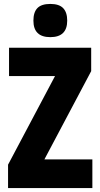

<svg xmlns="http://www.w3.org/2000/svg" viewBox="-20 -957 511 977"><path d="M450 0H21V-119L260 -570H26V-714H444V-595L206 -146H450ZM236 -937Q281 -937 301.5 -915.5Q322 -894 322 -852Q322 -768 236 -768Q150 -768 150 -852Q150 -895 170.5 -916Q191 -937 236 -937Z"/></svg>

Font: Noto Sans Khmer UI ExtraCondensed Black
Style: Regular
Weight: 900
Width: 2
Designer: Danh Hong and the Monotype Design Team
Foundry: Monotype Imaging Inc.
Version: Version 2.002; ttfautohint (v1.8.4.7-5d5b)